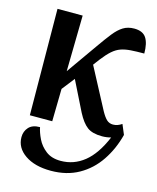

<svg xmlns="http://www.w3.org/2000/svg" viewBox="-116 -620 764 936"><g transform="rotate(15 266.5 -152.5)"><path d="M62 0 58 -536H185L180 -254L290 -410Q320 -453 343 -482Q366 -511 389.5 -525.5Q413 -540 445 -540Q488 -540 505.5 -513.5Q523 -487 523 -435Q483 -435 455 -433Q427 -431 405.5 -423.5Q384 -416 364 -398.5Q344 -381 320 -350L296 -318L405 -112Q420 -85 433 -73Q446 -61 465 -61Q477 -61 488 -65Q499 -69 509 -76L530 -26Q511 48 471 107.5Q431 167 370.5 201Q310 235 230 235Q149 235 99.5 201Q50 167 50 113Q50 84 68.5 63.5Q87 43 125 43Q130 69 145 100Q160 131 189 153.5Q218 176 264 176Q330 176 382.5 134Q435 92 473 2Q451 8 428 8Q379 8 353 -11.5Q327 -31 303 -77L228 -228L178 -164L175 0Z"/></g></svg>

Font: Noto Serif Condensed SemiBold
Style: Regular
Weight: 600
Width: 3
Designer: Monotype Design Team
Foundry: Monotype Imaging Inc.
Version: Version 2.013